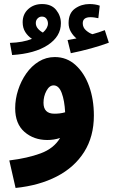

<svg xmlns="http://www.w3.org/2000/svg" viewBox="-20 -699 601 949"><path d="M57 230 26 94Q116 83 181 59Q246 35 277 -17Q247 -7 214 -7Q147 -7 101 -47Q55 -87 55 -164Q55 -209 69.5 -254Q84 -299 110 -336Q136 -373 172 -395Q208 -417 251 -417Q310 -417 353.5 -377.5Q397 -338 420.5 -273Q444 -208 444 -128Q444 -24 396 52Q348 128 261 173Q174 218 57 230ZM195 -191Q195 -137 249 -137Q262 -137 275 -138.5Q288 -140 302 -144Q299 -202 285 -239.5Q271 -277 245 -277Q224 -277 209.5 -250Q195 -223 195 -191ZM330 -436 314 -501Q341 -506 358 -509Q342 -522 330.5 -541.5Q319 -561 319 -585Q319 -634 350.5 -656.5Q382 -679 422 -679Q451 -679 473 -671L466 -609Q457 -611 447 -612.5Q437 -614 427 -614Q389 -614 389 -584Q389 -563 405 -549Q421 -535 437 -530Q470 -539 498 -550L518 -488Q481 -474 430.5 -460Q380 -446 330 -436ZM40 -427 29 -487Q61 -488 88.5 -493Q116 -498 138 -507Q118 -520 105 -540.5Q92 -561 92 -589Q92 -629 119.5 -654Q147 -679 188 -679Q234 -679 257.5 -650Q281 -621 281 -584Q281 -519 216.5 -476.5Q152 -434 40 -427ZM157 -585Q157 -570 167 -558Q177 -546 192 -538Q217 -560 217 -583Q217 -596 209.5 -606.5Q202 -617 187 -617Q175 -617 166 -608Q157 -599 157 -585Z"/></svg>

Font: Noto Sans Arabic UI Cn XBd
Style: Regular
Weight: 800
Width: 3
Designer: Monotype Design Team, Nadine Chahine and Nizar Qandah
Foundry: Monotype Imaging Inc.
Version: Version 2.010; ttfautohint (v1.8.4.7-5d5b)